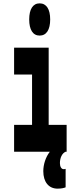

<svg xmlns="http://www.w3.org/2000/svg" viewBox="-20 -904 440 1144"><path d="M64 -460H171V-160H64V0H277C252 32 238 76 238 116C238 180 270 220 323 220C346 220 362 216 371 212V102C368 103 366 104 359 104C346 104 337 89 337 68C337 36 350 9 371 0H377V-160H270V-620H64ZM216 -692C257 -692 279 -727 279 -788C279 -849 257 -884 216 -884C176 -884 154 -849 154 -788C154 -727 176 -692 216 -692Z"/></svg>

Font: Yard Headline
Style: Regular
Weight: 400
Monospace: yes
Designer: Roman Shamin
Foundry: Evil Martians
Version: Version 1.000